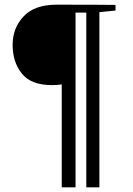

<svg xmlns="http://www.w3.org/2000/svg" viewBox="-20 -689 567 821"><path d="M303 112V-635H349V112H405V-637L474 -644V-668Q405 -669 223 -669Q128 -669 82 -620Q34 -570 34 -497Q34 -424 73 -375Q112 -325 203 -325Q223 -325 244 -328V112Z"/></svg>

Font: Rufina
Style: Regular
Weight: 400
Designer: Martin Sommaruga
Foundry: Martin Sommaruga
Version: Version